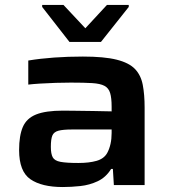

<svg xmlns="http://www.w3.org/2000/svg" viewBox="-20 -746 691 774"><path d="M233 8Q148 8 102.5 -23.5Q57 -55 57 -141Q57 -199 72 -234Q87 -269 125.5 -284.5Q164 -300 234 -300Q248 -300 282 -299.5Q316 -299 356.5 -298.5Q397 -298 430 -297V-316Q430 -351 424 -371Q418 -391 401 -400Q384 -409 351.5 -411Q319 -413 266 -413Q239 -413 205 -412Q171 -411 140.5 -409Q110 -407 94 -405V-502Q142 -510 198 -514Q254 -518 314 -518Q400 -518 450 -505.5Q500 -493 524 -468Q548 -443 555.5 -404Q563 -365 563 -312V0H439L435 -65H428Q407 -31 374 -15.5Q341 0 304 4Q267 8 233 8ZM296 -89Q339 -89 369 -97.5Q399 -106 412 -129Q430 -162 430 -210V-224H270Q234 -224 215.5 -219Q197 -214 191 -199.5Q185 -185 185 -154Q185 -126 192.5 -112Q200 -98 224 -93.5Q248 -89 296 -89ZM260 -577 150 -718V-726H236L324 -632L411 -726H499V-718L387 -577Z"/></svg>

Font: Saira Expanded SemiBold
Style: Regular
Weight: 600
Width: 7
Designer: Hector Gatti with collaboration of the Omnibus-Type team
Foundry: Omnibus-Type
Version: Version 1.100; ttfautohint (v1.8.3)